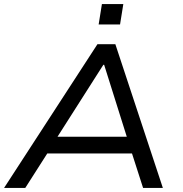

<svg xmlns="http://www.w3.org/2000/svg" viewBox="-22 -922 896 942"><path d="M-2 0 456 -705H544L777 0H680L615 -202L659 -169H175L231 -202L102 0ZM485 -604 246 -229 220 -251H640L607 -229L489 -604ZM462 -802 478 -902H583L567 -802Z"/></svg>

Font: Nunito Sans 7pt SemiExpanded
Style: Italic
Weight: 400
Width: 6
Italic angle: -9°
Designer: Vernon Adams
Foundry: Vernon Adams
Version: Version 3.101;gftools[0.9.27]